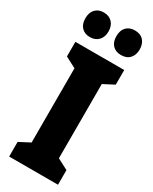

<svg xmlns="http://www.w3.org/2000/svg" viewBox="-236 -982 825 1035"><g transform="rotate(30 177.0 -464.0)"><path d="M329 0H25V-91L92 -126V-588L25 -623V-714H329V-623L262 -588V-126L329 -91ZM8 -851Q8 -888 27.5 -908Q47 -928 79 -928Q113 -928 132.5 -907Q152 -886 152 -851Q152 -817 132.5 -796Q113 -775 79 -775Q47 -775 27.5 -795Q8 -815 8 -851ZM201 -851Q201 -888 220.5 -908Q240 -928 273 -928Q308 -928 327 -907Q346 -886 346 -851Q346 -817 327 -796Q308 -775 273 -775Q239 -775 220 -795.5Q201 -816 201 -851Z"/></g></svg>

Font: Noto Sans Sinhala ExtraCondensed Black
Style: Regular
Weight: 900
Width: 2
Designer: Jelle Bosma - Monotype Design Team
Foundry: Monotype Imaging Inc.
Version: Version 2.006; ttfautohint (v1.8.4.7-5d5b)